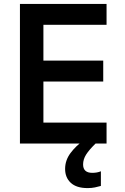

<svg xmlns="http://www.w3.org/2000/svg" viewBox="-20 -734 640 982"><path d="M82 0V-714H525V-607H202V-424H508V-317H202V-107H525V0ZM428 228Q371 228 342 201Q313 174 313 130Q313 86 340.5 49Q368 12 409 -17L469 0Q436 32 420.5 56.5Q405 81 405 107Q405 150 452 150Q477 150 496 142V217Q482 221 465.5 224.5Q449 228 428 228Z"/></svg>

Font: Noto Sans Mono SemiBold
Style: Regular
Weight: 600
Designer: Monotype Design Team
Foundry: Monotype Imaging Inc.
Version: Version 2.014; ttfautohint (v1.8.4.7-5d5b)